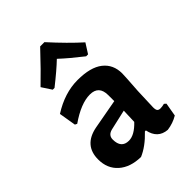

<svg xmlns="http://www.w3.org/2000/svg" viewBox="-159 -576 654 654"><g transform="rotate(-45 168.0 -248.5)"><path d="M153.3 -502.8H173.8Q228 -443 272 -403.7L249.5 -368.2H240.2Q193.5 -404.7 163.6 -432.7Q136.4 -406.5 87.9 -368.2H79.4L56.1 -403.7Q95.3 -441.1 153.3 -502.8ZM286 -240.2Q286 -228 281.3 -160.7Q281.3 -160.7 278.5 -84.1Q278.5 -72 282.2 -67.8Q286 -63.6 293.9 -63.6Q301.9 -63.6 313.1 -66.4L319.6 -60.7L311.2 -12.1Q287.9 1.9 259.8 5.6Q215 1.9 205.6 -45.8H200.9Q165.4 -8.4 129.9 6.5Q79.4 5.6 50 -20.6Q20.6 -46.7 20.6 -90.7Q20.6 -158.9 92.5 -172.9L200 -192.5V-221.5Q200 -267.3 157 -267.3Q114 -267.3 56.1 -227.1L48.6 -230.8L38.3 -292.5Q100 -331.8 162.1 -331.8Q224.3 -331.8 255.1 -307.5Q286 -283.2 286 -240.2ZM126.2 -129.9Q103.7 -124.3 103.7 -103.7Q103.7 -61.7 140.2 -61.7Q167.3 -61.7 198.1 -94.4L200 -146.7Z"/></g></svg>

Font: Gurajada
Style: Regular
Weight: 400
Designer: Purushoth Kumar Guthula
Foundry: SiliconAndhra, USA.
Version: Version 1.0.3; ttfautohint (v1.2.42-39fb)